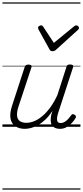

<svg xmlns="http://www.w3.org/2000/svg" viewBox="-20 -1050 686 1590"><path d="M186 17Q139 17 107 -4.5Q75 -26 67 -68.5Q59 -111 80 -175L184 -494Q189 -506 195.5 -510.5Q202 -515 215 -515Q232 -515 238 -509Q244 -503 240 -491L133 -167Q119 -125 121 -94.5Q123 -64 142.5 -48.5Q162 -33 200 -33Q228 -33 260.5 -45.5Q293 -58 327 -85.5Q361 -113 393.5 -156.5Q426 -200 455 -262L530 -495Q534 -508 540 -512Q546 -516 559 -516Q576 -516 582.5 -510.5Q589 -505 585 -493L461 -113Q453 -87 452 -68Q451 -49 459 -40Q467 -31 483 -31Q499 -31 515 -40.5Q531 -50 544.5 -64.5Q558 -79 568 -93Q572 -101 579 -104Q586 -107 597 -100Q608 -94 609 -86.5Q610 -79 605 -71Q593 -51 574.5 -31Q556 -11 531 3Q506 17 476 17Q452 17 435.5 9Q419 1 410 -13.5Q401 -28 400 -49Q399 -70 404 -97L415 -132Q387 -90 357 -61Q327 -32 296.5 -15Q266 2 238 9.5Q210 17 186 17ZM612 -840Q620 -840 627 -833.5Q634 -827 634 -819Q634 -813 631.5 -809.5Q629 -806 625 -802L445 -639Q437 -631 429.5 -628.5Q422 -626 414 -626Q407 -626 401 -629Q395 -632 390 -641L300 -804Q298 -808 296.5 -812Q295 -816 295 -820Q295 -829 304 -834.5Q313 -840 319 -840Q326 -840 330 -837.5Q334 -835 337 -830L426 -695L591 -830Q598 -835 602 -837.5Q606 -840 612 -840ZM0 510H646V520H0ZM0 -20H646V0H0ZM0 -505H646V-500H0ZM0 -1030H646V-1020H0Z"/></svg>

Font: Playwrite CO Guides
Style: Regular
Weight: 400
Designer: Veronika Burian, José Scaglione
Foundry: TypeTogether
Version: Version 1.003